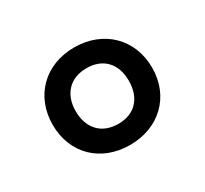

<svg xmlns="http://www.w3.org/2000/svg" viewBox="-76 -833 553 517"><g transform="rotate(-30 200.0 -574.5)"><path d="M199 -423C290 -423 354 -485 354 -574C354 -663 290 -726 199 -726C108 -726 45 -663 45 -574C45 -485 108 -423 199 -423ZM200 -488C148 -488 117 -522 117 -575C117 -628 149 -661 200 -661C251 -661 282 -628 282 -575C282 -522 252 -488 200 -488Z"/></g></svg>

Font: Noto Serif Yezidi SemiBold
Style: Regular
Weight: 600
Designer: Dalton Maag Ltd
Foundry: Dalton Maag Ltd
Version: Version 1.001